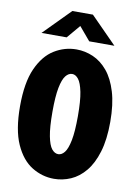

<svg xmlns="http://www.w3.org/2000/svg" viewBox="-99 -972 748 1048"><g transform="rotate(10 275.0 -448.0)"><path d="M274.5 11Q209 11 151.8 -24.2Q94.5 -59.5 59.2 -138.2Q24 -217 24 -348Q24 -478.5 59.2 -557Q94.5 -635.5 151.8 -670.8Q209 -706 274.5 -706Q322.5 -706 367.2 -686.5Q412 -667 447.2 -624.8Q482.5 -582.5 503.2 -514Q524 -445.5 524 -348Q524 -250 503.2 -181.5Q482.5 -113 447.2 -70.5Q412 -28 367.2 -8.5Q322.5 11 274.5 11ZM274.5 -125.5Q293.5 -125.5 309.2 -145.2Q325 -165 334.8 -213.8Q344.5 -262.5 344.5 -348Q344.5 -433.5 334.8 -481.8Q325 -530 309.2 -550Q293.5 -570 274.5 -570Q254.5 -570 238.5 -550Q222.5 -530 213 -481.8Q203.5 -433.5 203.5 -348Q203.5 -262.5 213 -213.8Q222.5 -165 238.5 -145.2Q254.5 -125.5 274.5 -125.5ZM70 -761.5 215 -908.5H329L474 -761.5H334.5L272 -835.5L209.5 -761.5Z"/></g></svg>

Font: Trispace SemiCondensed ExtraBold
Style: Regular
Weight: 800
Width: 4
Designer: Tyler Finck
Foundry: Etcetera Type Company
Version: Version 1.210; ttfautohint (v1.8.3)